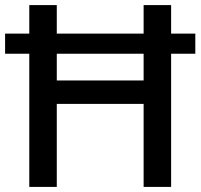

<svg xmlns="http://www.w3.org/2000/svg" viewBox="-20 -734 788 754"><path d="M95 0V-523H0V-602H95V-714H203V-602H544V-714H652V-602H747V-523H652V0H544V-326H203V0ZM203 -418H544V-523H203Z"/></svg>

Font: Noto Sans Medium
Style: Regular
Weight: 500
Designer: Monotype Design Team
Foundry: Monotype Imaging Inc.
Version: Version 2.007